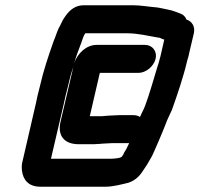

<svg xmlns="http://www.w3.org/2000/svg" viewBox="-20 -675 755 727"><path d="M389 -237 366 -235H320L358 -399H504C532 -399 562 -423 569 -452C576 -481 557 -505 529 -505H346C306 -505 273 -472 261 -436C267 -458 276 -482 284 -503C291 -519 294 -537 303 -549H460C504 -549 540 -539 577 -533C587 -533 593 -527 602 -525L591 -477C589 -468 587 -458 584 -449C582 -440 579 -431 576 -422C562 -376 546 -319 530 -276C523 -257 518 -251 510 -232C503 -237 494 -239 485 -239H431C419 -239 401 -237 389 -237ZM686 -601C682 -612 674 -620 662 -624C647 -629 636 -635 619 -638L600 -642C585 -645 578 -647 562 -648C540 -650 510 -655 486 -655H296C269 -655 246 -641 227 -613C219 -602 214 -592 210 -583C210 -582 209 -581 208 -579C198 -563 192 -540 183 -519C163 -462 145 -410 130 -344C124 -323 120 -303 116 -284L65 -63C62 -52 62 -41 63 -30C67 5 87 32 133 32H379C409 32 441 23 466 17C487 10 504 -3 517 -22L529 -40C534 -47 539 -55 544 -64L556 -85C564 -101 599 -183 606 -202C614 -225 622 -238 631 -259C651 -315 675 -385 689 -446C693 -457 695 -467 697 -477L714 -549C720 -575 706 -595 686 -601ZM277 -129H326C335 -129 344 -129 352 -130C357 -130 361 -130 366 -131C377 -131 393 -133 404 -133H469C463 -121 460 -114 459 -112L450 -97C448 -91 445 -86 442 -83C440 -76 409 -74 402 -74H173L222 -284C226 -302 230 -322 236 -343C241 -364 245 -381 249 -395L258 -423L209 -213C197 -161 224 -129 277 -129Z"/></svg>

Font: Electronic
Style: HvIt
Weight: 900
Version: Version 1.011